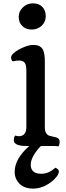

<svg xmlns="http://www.w3.org/2000/svg" viewBox="-20 -860 390 1131"><path d="M166.5 -686Q149.9 -686 136 -691.2Q122.1 -696.3 111.8 -706.1Q90.3 -726.6 90.3 -761.2Q90.3 -794.4 115.7 -817.4Q140.1 -840.3 174.3 -840.3Q208.5 -840.3 229 -819.8Q249.5 -799.3 249.5 -764.2Q249.5 -731 225.1 -708Q201.2 -686 166.5 -686ZM136.7 0Q61.5 0 61.5 -34.2Q61.5 -51.8 69.3 -61.5Q81.1 -57.6 90.8 -57.6Q136.2 -57.6 135.3 -115.2V-442.4Q135.3 -476.6 125.7 -490Q116.2 -503.4 91.8 -503.4Q73.7 -503.4 59.1 -499Q50.3 -498 46.4 -512.7Q43 -525.9 50.3 -535.9Q57.6 -545.9 73 -556.9Q88.4 -567.9 106.9 -576.2Q147 -595.2 173.8 -595.2Q200.7 -595.2 213.6 -587.4Q226.6 -579.6 233.4 -566.4Q244.1 -544.9 244.1 -497.1V-106.9Q245.6 -68.4 272 -60.1Q279.3 -57.6 290 -55.7Q300.8 -53.7 309.3 -51Q317.9 -48.3 322.8 -44.9Q331.1 -38.6 331.1 -24.4Q331.1 -6.8 323.7 2.4Q313.5 0 292.5 0H220.7Q161.1 63 161.1 110.4Q161.1 163.6 223.6 163.6Q267.1 163.6 305.7 127.9Q326.7 136.2 326.7 149.9Q326.7 163.6 313.7 180.7Q300.8 197.8 279.8 213.4Q228.5 251 175.3 251Q103.5 251 75.7 195.3Q66.4 176.8 66.4 152.3Q66.4 75.7 152.3 0Z"/></svg>

Font: Quando
Style: Regular
Weight: 400
Version: Version 1.002